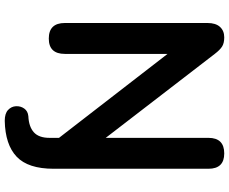

<svg xmlns="http://www.w3.org/2000/svg" viewBox="-96 -656 942 789"><g transform="rotate(90 374.5 -262.0)"><path d="M477 189Q447 189 432.5 175.5Q418 162 417 143Q416 124 426.5 109Q437 94 458 92Q501 90 524 69.5Q547 49 547 5V-34L202 -480V-58Q202 8 139 8Q75 8 75 -58V-644Q75 -678 91 -695.5Q107 -713 134 -713Q158 -713 172 -704Q186 -695 202 -674L547 -226V-648Q547 -713 611 -713Q674 -713 674 -648V-12Q674 93 624.5 140Q575 187 477 189Z"/></g></svg>

Font: Chiron GoRound TC SB
Style: Regular
Weight: 500
Designer: Ryoko NISHIZUKA 西塚涼子 (kana, bopomofo & ideographs); Paul D. Hunt (Latin, Greek & Cyrillic); Sandoll Communications 산돌커뮤니
Foundry: Adobe
Version: Version 1.000;hotconv 1.1.1;makeotfexe 2.6.0